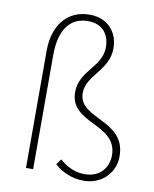

<svg xmlns="http://www.w3.org/2000/svg" viewBox="-90 -873 765 954"><g transform="rotate(10 293.0 -396.0)"><path d="M398 13C486 13 553 -51 553 -137C553 -323 318 -283 318 -416C318 -507 430 -547 430 -661C430 -744 374 -805 285 -805C178 -805 105 -726 105 -591V0H141V-575C141 -711 197 -772 283 -772C355 -772 392 -725 392 -659C392 -558 280 -523 280 -414C280 -253 515 -296 515 -135C515 -76 476 -20 397 -20C350 -20 312 -37 270 -72L250 -44C289 -9 340 13 398 13Z"/></g></svg>

Font: Source Han Sans JP VF
Style: Regular
Weight: 250
Designer: Ryoko NISHIZUKA 西塚涼子 (kana, bopomofo & ideographs); Paul D. Hunt (Latin, Greek & Cyrillic); Sandoll Communications 산돌커뮤니
Foundry: Adobe
Version: Version 2.004;hotconv 1.0.118;makeotfexe 2.5.65603